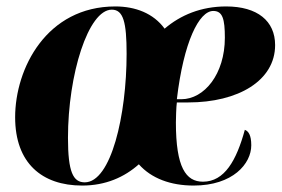

<svg xmlns="http://www.w3.org/2000/svg" viewBox="-20 -566 874 596"><path d="M235 10C308 10 366 -16 411 -56C450 -12 510 10 581 10C703 10 760 -58 760 -115C760 -147 751 -159 740 -163C714 -68 677 -2 610 -2C557 -2 526 -46 526 -186C526 -195 527 -236 529 -248H564C720 -248 834 -316 834 -426C834 -501 779 -546 682 -546C604 -546 540 -519 491 -477C456 -525 400 -546 338 -546C125 -546 27 -354 27 -202C27 -60 110 10 235 10ZM243 0C207 0 191 -32 191 -138C191 -335 254 -536 327 -536C363 -536 373 -497 373 -399C373 -209 325 0 243 0ZM543 -258H529C550 -436 598 -532 642 -532C671 -532 678 -507 678 -449C678 -336 614 -258 543 -258Z"/></svg>

Font: Noto Serif Display Condensed Black
Style: Italic
Weight: 900
Width: 3
Italic angle: -12°
Designer: Monotype Design Team
Foundry: Monotype Imaging Inc.
Version: Version 2.009